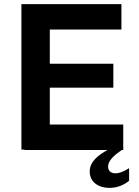

<svg xmlns="http://www.w3.org/2000/svg" viewBox="-20 -723 670 928"><path d="M83.5 -703.1V0H98.1V2H499C456.1 26.9 413.6 56.6 413.6 106C413.6 155.8 454.1 185.1 509.3 185.1C547.9 185.1 579.6 170.4 604 150.9V89.8C585.4 101.6 560.5 114.7 537.1 114.7C517.1 114.7 502.4 103 502.4 82C502.4 53.2 531.2 27.8 568.4 2H575.7V-121.1H220.7V-299.3H527.8V-415H220.7V-580.1H566.9V-703.1Z"/></svg>

Font: Wand UI Pro Bold
Style: Regular
Weight: 700
Designer: Andreas Faust
Version: Version 1.003;FEAKit 1.0